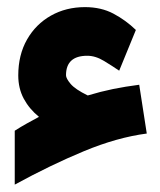

<svg xmlns="http://www.w3.org/2000/svg" viewBox="-20 -451 445 534"><path d="M88.4 -126Q61.5 -147.9 46.1 -176.5Q30.8 -205.1 30.8 -241.2Q30.8 -298.3 55.2 -341.1Q79.6 -383.8 121.6 -407.5Q163.6 -431.2 216.3 -431.2Q261.2 -431.2 295.4 -413.1Q329.6 -395 357.9 -367.7L311.5 -254.4Q293 -267.1 269.3 -281.5Q245.6 -295.9 222.7 -295.9Q163.6 -295.9 163.6 -241.7Q163.6 -232.9 176.3 -217.8Q189 -202.6 224.1 -185.5Q259.8 -196.3 294.4 -203.4Q329.1 -210.4 367.2 -215.3L388.2 -79.6Q305.7 -68.8 213.4 -30.5Q121.1 7.8 21 62.5V-87.4Q37.6 -98.1 55.2 -107.9Q72.8 -117.7 88.4 -126Z"/></svg>

Font: Vazir Black FD-WOL-UI
Style: Black-FD-WOL-UI
Weight: 900
Designer: Saber Rastikerdar
Foundry: Saber Rastikerdar
Version: Version 30.0.0